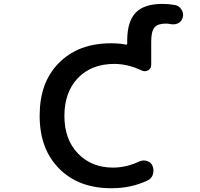

<svg xmlns="http://www.w3.org/2000/svg" viewBox="-20 -992 1040 1000"><path d="M562.5 -11.7Q560.5 -11.7 558.6 -11.7Q474.6 -11.7 406.7 -37.1Q338.9 -62.5 288.1 -113.8Q237.3 -165 211.9 -233.4Q186.5 -302.7 186.5 -389.2Q186.5 -475.6 210.9 -543.9Q236.3 -613.3 286.6 -664.1Q336.9 -714.8 405.3 -741.2Q473.6 -766.6 558.6 -766.6Q600.6 -766.6 635.7 -759.8Q642.6 -758.8 642.6 -766.6V-780.3Q642.6 -879.9 686.5 -925.8Q730.5 -971.7 826.2 -971.7Q858.4 -971.7 891.6 -965.8Q913.1 -961.9 924.8 -942.4Q933.6 -929.7 933.6 -914.1Q933.6 -908.2 931.6 -901.4Q926.8 -880.9 908.2 -871.1Q896.5 -865.2 881.8 -865.2Q876 -865.2 869.1 -866.2Q856.4 -869.1 843.8 -869.1Q801.8 -869.1 785.2 -849.6Q767.6 -830.1 767.6 -775.4V-654.3Q767.6 -635.7 752 -626Q743.2 -621.1 734.4 -621.1Q725.6 -621.1 717.8 -625Q648.4 -658.2 577.1 -659.2Q456.1 -659.2 385.7 -585.4Q315.4 -511.7 315.4 -388.7Q315.4 -265.6 386.2 -192.4Q457 -119.1 568.4 -119.1Q638.7 -119.1 706.1 -151.4Q717.8 -156.2 729.5 -156.2Q737.3 -156.2 746.1 -153.3Q766.6 -147.5 774.4 -127.9Q779.3 -116.2 779.3 -103.5Q779.3 -93.8 776.4 -84Q769.5 -61.5 748 -51.8Q663.1 -11.7 562.5 -11.7Z"/></svg>

Font: Rounded Mgen+ 1mn medium
Style: Regular
Weight: 500
Designer: [Source Han Sans]
Ryoko NISHIZUKA  (kana & ideographs); Paul D. Hunt (Latin, Greek & Cyrillic); Wenlong ZHANG  (bopomofo
Version: Version 1.059.20150602